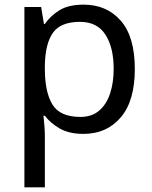

<svg xmlns="http://www.w3.org/2000/svg" viewBox="-20 -566 655 826"><path d="M340 -546Q439 -546 499.5 -477Q560 -408 560 -269Q560 -132 499.5 -61Q439 10 339 10Q277 10 236.5 -13.5Q196 -37 173 -68H167Q169 -51 171 -25Q173 1 173 20V240H85V-536H157L169 -463H173Q197 -498 236 -522Q275 -546 340 -546ZM324 -472Q242 -472 208.5 -426Q175 -380 173 -286V-269Q173 -170 205.5 -116.5Q238 -63 326 -63Q375 -63 406.5 -90Q438 -117 453.5 -163.5Q469 -210 469 -270Q469 -362 433.5 -417Q398 -472 324 -472Z"/></svg>

Font: Noto IKEA Latin
Style: Regular
Weight: 400
Designer: Monotype Design Team
Foundry: Monotype Imaging Inc.
Version: Version 1.0